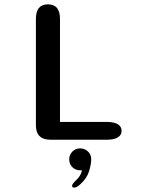

<svg xmlns="http://www.w3.org/2000/svg" viewBox="-20 -644 659 885"><path d="M256.5 -82H473.5Q506 -82 523.2 -71.2Q540.5 -60.5 540.5 -41Q540.5 -21.5 523.2 -10.8Q506 0 473.5 0H212.5Q145.5 0 145.5 -67V-557Q145.5 -624 201 -624Q256.5 -624 256.5 -557ZM349.5 40Q370 40 385.2 54Q400.5 68 400.5 91Q400.5 111.5 390.8 144.5Q381 177.5 350 205.5Q341.5 213.5 334.2 217.2Q327 221 321.5 221Q317 221 314.5 218Q312 215 312 212.5Q312 208 317.5 201Q323 194 332.5 185Q342.5 176 349 164.5Q355.5 153 358 141Q356.5 141 354 141Q351.5 141 349.5 141Q328 141 313.5 126.5Q299 112 299 90.5Q299 69.5 313.5 54.8Q328 40 349.5 40Z"/></svg>

Font: Sono ExtraLight Monospace Medium
Style: Regular
Weight: 500
Version: Version 2.112